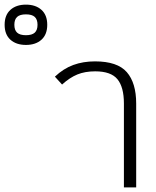

<svg xmlns="http://www.w3.org/2000/svg" viewBox="-212 -809 673 829"><path d="M-192 -702Q-192 -744 -167 -766.5Q-142 -789 -100 -789Q-58 -789 -33 -766.5Q-8 -744 -8 -702Q-8 -660 -33 -637.5Q-58 -615 -100 -615Q-142 -615 -167 -637.5Q-192 -660 -192 -702ZM-50 -702Q-50 -725 -62 -736Q-74 -747 -100 -747Q-126 -747 -138 -736Q-150 -725 -150 -702Q-150 -679 -138 -668Q-126 -657 -100 -657Q-74 -657 -62 -668Q-50 -679 -50 -702ZM323 -362Q323 -433 295 -467Q267 -501 199 -501Q155 -501 122 -487.5Q89 -474 56 -444L25 -478Q62 -513 104.5 -528.5Q147 -544 198 -544Q295 -544 335.5 -497.5Q376 -451 376 -362V0H323Z"/></svg>

Font: Pridi ExtraLight
Style: Regular
Weight: 275
Designer: Katatrad Team
Foundry: CadsonDemak
Version: Version 1.001